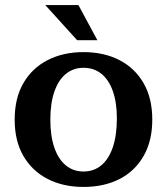

<svg xmlns="http://www.w3.org/2000/svg" viewBox="-20 -728 660 759"><path d="M310 11Q230 11 168.5 -20.5Q107 -52 72.5 -111.5Q38 -171 38 -255Q38 -340 72.5 -399.5Q107 -459 168.5 -490.5Q230 -522 310 -522Q391 -522 452 -490.5Q513 -459 547.5 -399.5Q582 -340 582 -255Q582 -171 547.5 -111Q513 -51 452 -20Q391 11 310 11ZM310 -50Q351 -50 380.5 -74.5Q410 -99 426 -146Q442 -193 442 -260Q442 -323 426 -368Q410 -413 380.5 -436.5Q351 -460 310 -460Q270 -460 240.5 -436Q211 -412 195 -366Q179 -320 179 -255Q179 -190 195 -144Q211 -98 240.5 -74Q270 -50 310 -50ZM285 -569 159 -708H290L365 -569Z"/></svg>

Font: Montagu Slab 120pt Medium
Style: Regular
Weight: 500
Designer: Florian Karsten
Foundry: Florian Karsten
Version: Version 1.000